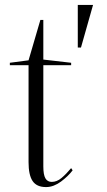

<svg xmlns="http://www.w3.org/2000/svg" viewBox="-20 -745 436 780"><path d="M167 15Q129 15 112.5 -9.5Q96 -34 96 -86V-480H20V-490L96 -500L144 -664H156V-503L269 -490V-480H156V-69Q156 -35 164.5 -20.5Q173 -6 190 -6Q211 -6 230 -22Q249 -38 269 -62L275 -53Q266 -41 254 -29.5Q242 -18 228 -7.5Q214 3 198.5 9Q183 15 167 15ZM296 -552V-725H358L309 -552Z"/></svg>

Font: Kalnia Light
Style: Regular
Weight: 300
Designer: Frida Medrano
Foundry: Frida Medrano
Version: Version 1.105